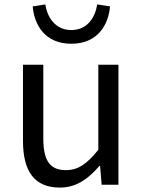

<svg xmlns="http://www.w3.org/2000/svg" viewBox="-20 -836 647 869"><path d="M251 13C325 13 379 -26 430 -85H433L440 0H516V-543H425V-158C373 -94 334 -66 278 -66C206 -66 176 -109 176 -210V-543H84V-199C84 -60 136 13 251 13ZM303 -638C422 -638 471 -724 478 -807L420 -816C411 -758 376 -700 303 -700C230 -700 194 -758 185 -816L128 -807C135 -724 183 -638 303 -638Z"/></svg>

Font: Source Han Sans JP
Style: Regular
Weight: 400
Designer: Ryoko NISHIZUKA 西塚涼子 (kana, bopomofo & ideographs); Paul D. Hunt (Latin, Greek & Cyrillic); Sandoll Communications 산돌커뮤니
Foundry: Adobe
Version: Version 2.004;hotconv 1.0.118;makeotfexe 2.5.65603